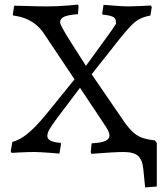

<svg xmlns="http://www.w3.org/2000/svg" viewBox="-20 -665 732 840"><path d="M615 155 607 75Q603 34 584 17Q565 0 520 0Q501 0 465.5 2Q430 4 380 8L377 1L381 -38Q423 -40 441 -48.5Q459 -57 459 -73Q459 -88 439 -117L330 -281L238 -159Q217 -131 206 -114.5Q195 -98 191 -88.5Q187 -79 187 -70Q187 -44 245 -40L247 -36L240 7Q220 5 198.5 3.5Q177 2 159 1Q141 0 130 0Q117 0 99 0.5Q81 1 63 2Q45 3 31 4L27 -3L34 -44Q59 -51 81.5 -66Q104 -81 131.5 -108.5Q159 -136 196 -182L306 -318L175 -514Q159 -539 138.5 -556Q118 -573 93.5 -583Q69 -593 38 -597L36 -601L42 -640Q63 -640 90 -639Q117 -638 143 -637.5Q169 -637 186 -637Q207 -637 231 -638Q255 -639 278.5 -641Q302 -643 321 -645L324 -638L321 -603Q279 -600 261 -592Q243 -584 243 -567Q243 -561 254 -540.5Q265 -520 290 -480.5Q315 -441 356 -377Q403 -442 430.5 -479.5Q458 -517 470.5 -535Q483 -553 486 -558.5Q489 -564 488 -565Q487 -566 487 -571Q487 -585 474 -591.5Q461 -598 429 -601L427 -605L433 -644Q464 -641 495.5 -639Q527 -637 543 -637Q563 -637 591.5 -638.5Q620 -640 640 -641L644 -634L638 -597Q611 -592 592 -582.5Q573 -573 553 -552.5Q533 -532 502 -493L381 -340L527 -127Q546 -101 564 -85Q582 -69 604.5 -61.5Q627 -54 657 -51L666 -40V151Z"/></svg>

Font: Alegreya
Style: Regular
Weight: 400
Designer: Juan Pablo del Peral
Foundry: Huerta Tipografica
Version: Version 2.009